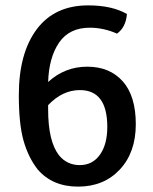

<svg xmlns="http://www.w3.org/2000/svg" viewBox="-20 -681 570 714"><path d="M120 -51Q85 -96 67.5 -158Q50 -220 50 -327Q50 -483 116.5 -572Q183 -661 308 -661Q396 -661 452 -629Q448 -579 415 -556Q365 -578 314 -578Q238 -578 200 -523Q162 -468 159 -376Q221 -433 304.5 -433Q388 -433 436.5 -378.5Q485 -324 485 -219Q485 -114 425.5 -50.5Q366 13 270.5 13Q175 13 120 -51ZM277 -346Q212 -346 159 -290V-274Q159 -156 199 -104Q229 -67 276.5 -67Q324 -67 351.5 -105.5Q379 -144 379 -209Q379 -346 277 -346Z"/></svg>

Font: Signika
Style: Regular
Weight: 400
Designer: Anna Giedrys
Foundry: Anna Giedrys
Version: Version 1.001